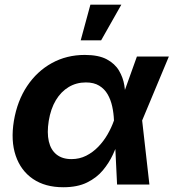

<svg xmlns="http://www.w3.org/2000/svg" viewBox="-20 -787 740 819"><path d="M249.7 11.7Q172.6 11.7 120.6 -23.7Q68.6 -59.2 47 -122.9Q25.3 -186.6 39.2 -271.3Q53.6 -356.8 95.7 -419.9Q137.8 -483 201.1 -517.9Q264.3 -552.7 341.7 -552.7Q400.4 -552.7 435.3 -534.1Q470.2 -515.4 487.6 -485.8Q505 -456.3 510.4 -422.9Q515.9 -389.6 516.1 -360.5H563.7L586.2 -274.4L617.3 0H479.4L466.1 -274.4Q464.9 -304.5 458.6 -333.2Q452.3 -361.8 439 -384.9Q425.6 -407.9 403 -421.6Q380.4 -435.4 346.4 -435.4Q305.7 -435.4 273 -415.7Q240.2 -396.1 218.3 -359.6Q196.3 -323 187.9 -271.4Q179.8 -220.7 188.2 -184.1Q196.6 -147.5 221.2 -127.9Q245.8 -108.3 284.8 -108.3Q319.1 -108.3 347.7 -122.8Q376.3 -137.3 399.1 -160.9Q422 -184.6 438.7 -213.5Q455.4 -242.5 465.6 -271.5L564 -545.9H700.3L585.7 -271.5L535.7 -191H488.2Q477.4 -161.9 461.3 -127.1Q445.1 -92.2 418.8 -60.5Q392.5 -28.8 351.5 -8.6Q310.6 11.7 249.7 11.7ZM324.3 -615.1 365.6 -767.1H497.6L411.5 -615.1Z"/></svg>

Font: Inter Variable
Style: Italic
Weight: 400
Italic angle: -9.39999°
Designer: Rasmus Andersson
Foundry: rsms
Version: Version 4.001;git-9221beed3